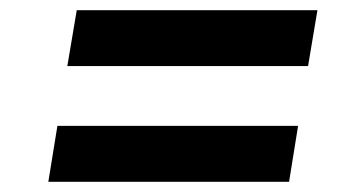

<svg xmlns="http://www.w3.org/2000/svg" viewBox="-20 -477 713 377"><path d="M74.9 -120 92.7 -229.8H565.3L547.6 -120ZM112.2 -347.3 130.7 -457H603.3L584.9 -347.3Z"/></svg>

Font: Inter P Semi Bold
Style: Italic
Weight: 600
Italic angle: 9.39999°
Designer: Rasmus Andersson
Foundry: rsms
Version: Version 3.018;git-588b23468